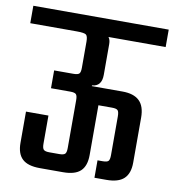

<svg xmlns="http://www.w3.org/2000/svg" viewBox="-93 -691 689 757"><g transform="rotate(10 251.0 -313.0)"><path d="M522 -626V-556.2H293Q300.8 -546.9 300.8 -528.8V-405.8Q300.8 -359.9 262.2 -356.9V-354H384.8Q430.2 -354 452.6 -332.5Q475.1 -311 475.1 -265.1V-85Q475.1 -42 452.9 -21Q430.7 0 382.8 0H335V-69.8H355Q373 -69.8 378.4 -75.4Q383.8 -81.1 383.8 -99.1V-253.9Q383.8 -272.5 378.4 -278.3Q373 -284.2 355 -284.2H300.8V-85Q300.8 -41.5 279.1 -20.8Q257.3 0 209 0H116.2Q67.9 0 45.9 -20.8Q23.9 -41.5 23.9 -85V-210H113.8V-97.2Q113.8 -79.6 119.6 -73.7Q125.5 -67.9 142.1 -67.9H182.1Q199.2 -67.9 205.1 -73.5Q210.9 -79.1 210.9 -97.2V-289.1Q210.9 -306.6 205.3 -312.3Q199.7 -317.9 182.1 -317.9H105V-389.2H182.1Q199.7 -389.2 205.3 -394.8Q210.9 -400.4 210.9 -418V-522.9Q210.9 -544.4 203.9 -550.3Q196.8 -556.2 167 -556.2H-20V-626Z"/></g></svg>

Font: Teko
Style: Regular
Weight: 400
Designer: Manushi Parikh, Jonny Pinhorn
Foundry: Indian Type Foundry
Version: Version 2.000;PS 1.0;hotconv 1.0.79;makeotf.lib2.5.61930